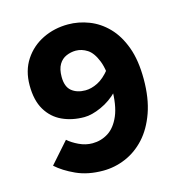

<svg xmlns="http://www.w3.org/2000/svg" viewBox="-100 -738 799 841"><g transform="rotate(-15 300.0 -317.5)"><path d="M266 12Q197 12 144.5 -12Q92 -36 59 -66L143 -161Q162 -144 191.5 -130Q221 -116 252 -116Q291 -116 323.5 -136.5Q356 -157 376 -203.5Q396 -250 396 -330Q396 -409 379 -452Q362 -495 337 -511Q312 -527 285 -527Q263 -527 242 -518Q221 -509 208.5 -488Q196 -467 196 -432Q196 -387 220 -367.5Q244 -348 282 -348Q309 -348 338 -362.5Q367 -377 395 -412L402 -310Q368 -275 324.5 -255.5Q281 -236 247 -236Q192 -236 147.5 -256.5Q103 -277 77 -320.5Q51 -364 51 -432Q51 -499 83 -547.5Q115 -596 167.5 -621.5Q220 -647 282 -647Q330 -647 376.5 -629Q423 -611 460 -573Q497 -535 519 -475Q541 -415 541 -330Q541 -243 518 -178.5Q495 -114 456.5 -72Q418 -30 368.5 -9Q319 12 266 12Z"/></g></svg>

Font: Source Code Pro ExtraBold
Style: Regular
Weight: 800
Monospace: yes
Designer: Paul D. Hunt, Teo Tuominen
Foundry: Adobe Systems Incorporated
Version: Version 1.018;hotconv 1.0.116;makeotfexe 2.5.65601